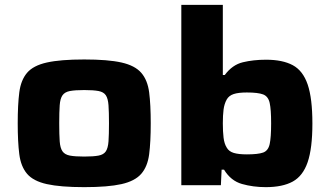

<svg xmlns="http://www.w3.org/2000/svg" viewBox="-20 -763 1361 791"><path d="M327 8Q229 8 173 -4.5Q117 -17 91.5 -47Q66 -77 59.5 -127.5Q53 -178 53 -255Q53 -332 59.5 -382.5Q66 -433 91.5 -463Q117 -493 173 -505.5Q229 -518 327 -518Q425 -518 480.5 -505.5Q536 -493 562 -463Q588 -433 594.5 -382.5Q601 -332 601 -255Q601 -178 594.5 -127.5Q588 -77 562 -47Q536 -17 480.5 -4.5Q425 8 327 8ZM327 -118Q365 -118 386 -122Q407 -126 416 -139.5Q425 -153 427 -180.5Q429 -208 429 -255Q429 -302 427 -329.5Q425 -357 416 -370.5Q407 -384 386 -388Q365 -392 327 -392Q289 -392 268 -388Q247 -384 237.5 -370.5Q228 -357 226 -329.5Q224 -302 224 -255Q224 -208 226 -180.5Q228 -153 237.5 -139.5Q247 -126 268 -122Q289 -118 327 -118Z M1075 8Q1023 8 977 -5Q931 -18 903 -64H893L890 0H727V-743H898V-454H906Q937 -496 980.5 -506.5Q1024 -517 1076 -517Q1144 -517 1186 -494.5Q1228 -472 1247.5 -415Q1267 -358 1267 -254Q1267 -152 1247.5 -95Q1228 -38 1186 -15Q1144 8 1075 8ZM997 -127Q1043 -127 1064 -134.5Q1085 -142 1091 -169.5Q1097 -197 1097 -255Q1097 -312 1091 -339Q1085 -366 1064 -374Q1043 -382 997 -382Q962 -382 942.5 -375.5Q923 -369 914 -353Q904 -335 901 -311.5Q898 -288 898 -255Q898 -221 901 -196Q904 -171 914 -155Q923 -139 943 -133Q963 -127 997 -127Z"/></svg>

Font: Saira Expanded
Style: Bold
Weight: 700
Width: 7
Designer: Hector Gatti with collaboration of the Omnibus-Type team
Foundry: Omnibus-Type
Version: Version 1.100; ttfautohint (v1.8.3)